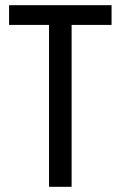

<svg xmlns="http://www.w3.org/2000/svg" viewBox="-20 -720 465 740"><path d="M256 -624V0H169V-624H15V-700H410V-624Z"/></svg>

Font: Share Tech
Style: Regular
Weight: 400
Designer: Ralph du Carrois
Foundry: Carrois Type Design
Version: Version 1.100